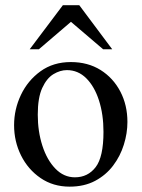

<svg xmlns="http://www.w3.org/2000/svg" viewBox="-20 -697 541 732"><path d="M245.6 14.6Q182.6 14.6 134.8 -18.1Q86.9 -50.8 60.3 -104.2Q33.7 -157.7 33.7 -219.7Q33.7 -280.3 59.8 -335.2Q85.9 -390.1 134.5 -425.3Q183.1 -460.4 250 -460.4Q314.9 -460.4 363.3 -430.2Q411.6 -399.9 438.7 -348.1Q465.8 -296.4 465.8 -231.9Q465.8 -189 452.1 -145.3Q438.5 -101.6 411.1 -65.4Q383.8 -29.3 342.3 -7.3Q300.8 14.6 245.6 14.6ZM265.6 -21Q314.9 -21 344.7 -59.8Q374.5 -98.6 374.5 -194.3Q374.5 -260.7 357.4 -314Q340.3 -367.2 309.1 -398.4Q277.8 -429.7 234.9 -429.7Q209.5 -429.7 183.8 -414.3Q158.2 -398.9 141.1 -361.8Q124 -324.7 124 -259.8Q124 -195.8 141.6 -141.4Q159.2 -86.9 191.2 -54Q223.1 -21 265.6 -21ZM407.7 -509.3H373L250.5 -613.8L128.4 -509.3H93.3L219.7 -677.2H282.2Z"/></svg>

Font: Awami Nastaliq
Style: Regular
Weight: 400
Designer: Peter Martin, SIL International
Foundry: SIL International
Version: Version 3.100